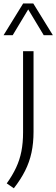

<svg xmlns="http://www.w3.org/2000/svg" viewBox="-50 -830 318 1082"><path d="M28 231 -12 203.5Q20 159 40.5 115.2Q61 71.5 70.5 23.2Q80 -25 80 -84V-541.5H139V-88Q139 -23.5 127.5 30Q116 83.5 91.5 132.2Q67 181 28 231ZM-30 -631.5 80.5 -810.5H137.5L248 -631.5H196.5L101.5 -789.5H116.5L21.5 -631.5Z"/></svg>

Font: Encode Sans Condensed Thin Light
Style: Regular
Weight: 300
Version: Version 3.002